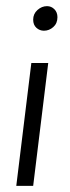

<svg xmlns="http://www.w3.org/2000/svg" viewBox="-20 -605 229 625"><path d="M88 -541Q88 -560 102 -572.5Q116 -585 133 -585Q147 -585 157 -575Q167 -565 167 -549Q167 -529 153.5 -517Q140 -505 123 -505Q109 -505 98.5 -514.5Q88 -524 88 -541ZM88 0H33L82 -400H137Z"/></svg>

Font: Josefin Sans
Style: Italic
Weight: 400
Italic angle: -7.5°
Designer: Santiago Orozco
Foundry: Typemade